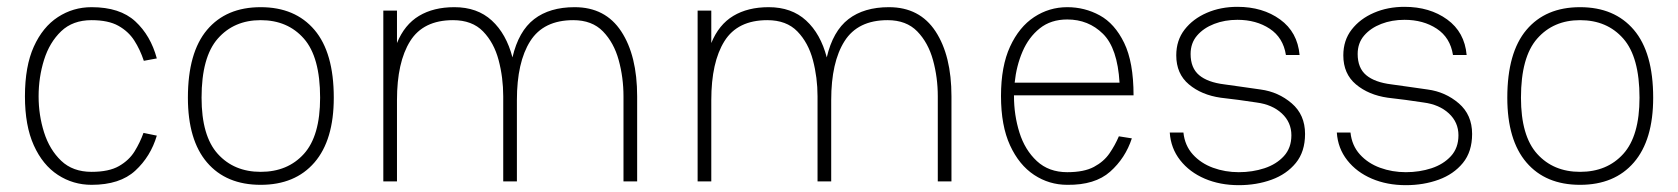

<svg xmlns="http://www.w3.org/2000/svg" viewBox="-20 -531 4911 562"><path d="M248 10Q194 10 149.5 -19Q105 -48 79 -105.5Q53 -163 53 -249Q53 -337 79 -394.5Q105 -452 149.5 -481Q194 -510 248 -510Q331 -510 376 -468.5Q421 -427 439 -360L401 -353Q390 -386 373 -412.5Q356 -439 326.5 -455.5Q297 -472 248 -472Q193 -472 159 -439.5Q125 -407 109 -356Q93 -305 93 -249Q93 -194 109 -143.5Q125 -93 159 -60.5Q193 -28 248 -28Q299 -28 328.5 -45Q358 -62 374 -88Q390 -114 400 -142L439 -134Q421 -73 376 -31.5Q331 10 248 10Z M530 -245Q530 -377 586 -443.5Q642 -510 743 -510Q844 -510 900.5 -443.5Q957 -377 957 -245Q957 -121 900.5 -55.5Q844 10 743 10Q642 10 586 -55.5Q530 -121 530 -245ZM743 -28Q822 -28 869.5 -80.5Q917 -133 917 -245Q917 -364 869.5 -418Q822 -472 743 -472Q665 -472 617.5 -418Q570 -364 570 -245Q570 -133 617.5 -80.5Q665 -28 743 -28Z M1102 0V-500H1142V-405Q1164 -459 1206.5 -484.5Q1249 -510 1310 -510Q1377 -510 1419.5 -471Q1462 -432 1480 -363Q1498 -440 1543.5 -475Q1589 -510 1662 -510Q1752 -510 1798.5 -439Q1845 -368 1845 -249V0H1805V-249Q1805 -304 1791 -355Q1777 -406 1745 -439Q1713 -472 1658 -472Q1571 -472 1532 -410.5Q1493 -349 1493 -238V0H1453V-249Q1453 -304 1439.5 -355Q1426 -406 1394 -439Q1362 -472 1306 -472Q1219 -472 1180.5 -410.5Q1142 -349 1142 -238V0Z M2022 0V-500H2062V-405Q2084 -459 2126.5 -484.5Q2169 -510 2230 -510Q2297 -510 2339.5 -471Q2382 -432 2400 -363Q2418 -440 2463.5 -475Q2509 -510 2582 -510Q2672 -510 2718.5 -439Q2765 -368 2765 -249V0H2725V-249Q2725 -304 2711 -355Q2697 -406 2665 -439Q2633 -472 2578 -472Q2491 -472 2452 -410.5Q2413 -349 2413 -238V0H2373V-249Q2373 -304 2359.5 -355Q2346 -406 2314 -439Q2282 -472 2226 -472Q2139 -472 2100.5 -410.5Q2062 -349 2062 -238V0Z M3255 -132 3293 -126Q3274 -68 3229.5 -28.5Q3185 11 3104 10Q3051 10 3007 -19Q2963 -48 2936.5 -105.5Q2910 -163 2910 -250Q2910 -337 2936.5 -394.5Q2963 -452 3007 -481Q3051 -510 3104 -510Q3155 -510 3199 -486Q3243 -462 3270.5 -405.5Q3298 -349 3298 -252H2948V-250Q2948 -194 2964 -143Q2980 -92 3015 -59.5Q3050 -27 3104 -27Q3153 -27 3182 -42.5Q3211 -58 3227.5 -82Q3244 -106 3255 -132ZM3104 -474Q3056 -474 3023.5 -448Q2991 -422 2973 -380Q2955 -338 2950 -289H3257Q3251 -390 3208.5 -432Q3166 -474 3104 -474Z M3606 11Q3551 11 3506.5 -8Q3462 -27 3434.5 -62Q3407 -97 3404 -143H3444Q3448 -105 3471.5 -79Q3495 -53 3530.5 -40Q3566 -27 3606 -27Q3646 -27 3681 -38.5Q3716 -50 3738 -74Q3760 -98 3760 -135Q3760 -173 3732 -199Q3704 -225 3658 -231Q3632 -235 3606 -238.5Q3580 -242 3553 -245Q3497 -253 3460 -284Q3423 -315 3423 -369Q3423 -413 3447.5 -444.5Q3472 -476 3512.5 -493.5Q3553 -511 3602 -511Q3676 -511 3727 -474Q3778 -437 3784 -370H3744Q3736 -421 3696.5 -447Q3657 -473 3602 -473Q3565 -473 3534 -461Q3503 -449 3484 -427Q3465 -405 3465 -373Q3465 -332 3490 -311Q3515 -290 3564 -284Q3583 -281 3614 -277Q3645 -273 3670 -269Q3722 -262 3761 -228.5Q3800 -195 3800 -139Q3800 -87 3773 -54Q3746 -21 3702 -5Q3658 11 3606 11Z M4095 11Q4040 11 3995.5 -8Q3951 -27 3923.5 -62Q3896 -97 3893 -143H3933Q3937 -105 3960.5 -79Q3984 -53 4019.5 -40Q4055 -27 4095 -27Q4135 -27 4170 -38.5Q4205 -50 4227 -74Q4249 -98 4249 -135Q4249 -173 4221 -199Q4193 -225 4147 -231Q4121 -235 4095 -238.5Q4069 -242 4042 -245Q3986 -253 3949 -284Q3912 -315 3912 -369Q3912 -413 3936.5 -444.5Q3961 -476 4001.5 -493.5Q4042 -511 4091 -511Q4165 -511 4216 -474Q4267 -437 4273 -370H4233Q4225 -421 4185.5 -447Q4146 -473 4091 -473Q4054 -473 4023 -461Q3992 -449 3973 -427Q3954 -405 3954 -373Q3954 -332 3979 -311Q4004 -290 4053 -284Q4072 -281 4103 -277Q4134 -273 4159 -269Q4211 -262 4250 -228.5Q4289 -195 4289 -139Q4289 -87 4262 -54Q4235 -21 4191 -5Q4147 11 4095 11Z M4392 -245Q4392 -377 4448 -443.5Q4504 -510 4605 -510Q4706 -510 4762.5 -443.5Q4819 -377 4819 -245Q4819 -121 4762.5 -55.5Q4706 10 4605 10Q4504 10 4448 -55.5Q4392 -121 4392 -245ZM4605 -28Q4684 -28 4731.5 -80.5Q4779 -133 4779 -245Q4779 -364 4731.5 -418Q4684 -472 4605 -472Q4527 -472 4479.5 -418Q4432 -364 4432 -245Q4432 -133 4479.5 -80.5Q4527 -28 4605 -28Z"/></svg>

Font: Haskoy ExtraLight
Style: Regular
Weight: 200
Designer: Ertekin Erdin
Foundry: Ertekin Erdin
Version: Version 2.000; ttfautohint (v1.8.4.7-5d5b)